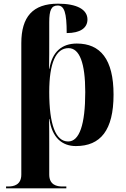

<svg xmlns="http://www.w3.org/2000/svg" viewBox="-20 -785 685 1045"><path d="M13 240H341V230H319C290 230 248 222 248 165V0C248 -46 248 -96 247 -137H249C263 -36 318 10 393 10C527 10 598 -76 598 -270C598 -463 526 -548 398 -548C318 -548 264 -504 249 -411H247C248 -445 248 -535 248 -575V-664C248 -731 260 -755 294 -755C330 -755 343 -716 343 -605C417 -605 456 -633 456 -679C456 -733 399 -765 296 -765C158 -765 96 -693 96 -550V165C96 222 54 230 25 230H13ZM351 -15C283 -15 248 -106 248 -284C248 -442 284 -523 353 -523C413 -523 444 -442 444 -284C444 -106 412 -15 351 -15Z"/></svg>

Font: Noto Serif Display
Style: Bold
Weight: 700
Designer: Monotype Design Team
Foundry: Monotype Imaging Inc.
Version: Version 2.009